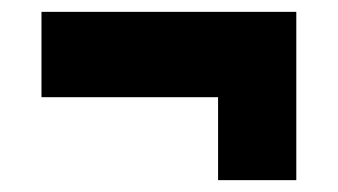

<svg xmlns="http://www.w3.org/2000/svg" viewBox="-20 -404 570 324"><path d="M480 -384V-100H348V-240H50V-384Z"/></svg>

Font: Changa Black
Style: Regular
Weight: 900
Designer: Eduardo Rodriguez Tunni
Foundry: Eduardo Rodriguez Tunni
Version: Version 2.001; ttfautohint (v1.5.10-5e6f)